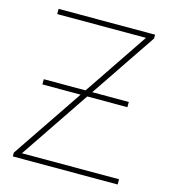

<svg xmlns="http://www.w3.org/2000/svg" viewBox="-107 -801 792 888"><g transform="rotate(15 289.0 -357.0)"><path d="M282 -382 489 -689H64V-714H526V-696L314 -382H489V-357H297L73 -25H538V0H36V-18L265 -357H82V-382Z"/></g></svg>

Font: Noto Sans UI Thin
Style: Regular
Weight: 250
Designer: Monotype Design Team
Foundry: Monotype Imaging Inc.
Version: Version 1.001